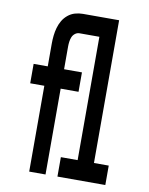

<svg xmlns="http://www.w3.org/2000/svg" viewBox="-83 -796 666 857"><g transform="rotate(10 250.0 -367.5)"><path d="M109 0V-389H45V-477H109V-580Q109 -598 111 -616.5Q113 -635 118 -652.5Q123 -670 132 -685.5Q141 -701 155.5 -713Q170 -725 187.5 -730Q205 -735 223 -735H387V-88H454V0H237V-88H313V-647H223Q212 -647 203 -640Q194 -633 190 -623Q186 -613 184.5 -602Q183 -591 183 -580V-477H264V-389H183V0Z"/></g></svg>

Font: Iosevka SS18 Semibold
Style: Regular
Weight: 600
Monospace: yes
Designer: Belleve Invis
Foundry: Belleve Invis
Version: Version 25.1.1; ttfautohint (v1.8.4)